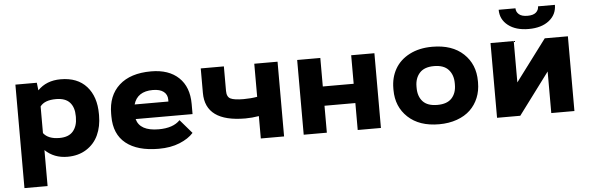

<svg xmlns="http://www.w3.org/2000/svg" viewBox="-56 -953 4153 1352"><g transform="rotate(-5 2020.5 -277.0)"><path d="M230.5 203.1H66.9V-528.3H218.3L224.6 -474.1Q286.1 -538.1 387.2 -538.1Q505.9 -538.1 570.3 -466.1Q634.8 -394 634.8 -271V-260.7Q634.8 -183.1 606.9 -122.6Q579.1 -62 522.5 -26.1Q465.8 9.8 388.7 9.8Q293.9 9.8 230.5 -51.3ZM342.3 -401.9Q261.7 -401.9 230.5 -359.9V-171.4Q264.2 -127 343.8 -127Q409.2 -127 440.2 -163.8Q471.2 -200.7 471.2 -260.7V-271Q471.2 -332.5 439.9 -367.2Q408.7 -401.9 342.3 -401.9Z M720.7 -247.1V-265.1Q720.7 -393.6 800.5 -465.8Q880.4 -538.1 1025.9 -538.1Q1151.4 -538.1 1221.4 -471.4Q1291.5 -404.8 1291.5 -284.7V-212.9H889.2Q912.1 -127 1045.4 -127Q1147.5 -127 1196.3 -178.2L1279.8 -81.1Q1245.1 -42 1181.6 -16.1Q1118.2 9.8 1034.2 9.8Q883.8 9.8 802.2 -55.4Q720.7 -120.6 720.7 -247.1ZM891.1 -315.9H1129.9V-329.6Q1129.9 -364.7 1103.8 -385.5Q1077.6 -406.2 1026.9 -406.2Q917.5 -406.2 891.1 -315.9Z M1659.7 -149.9Q1377 -149.9 1377 -355V-528.3H1540.5V-355Q1540.5 -312.5 1566.9 -299.6Q1593.3 -286.6 1659.7 -286.6Q1710 -286.6 1755.4 -294.4V-528.3H1919.9V0H1755.4V-158.2Q1707 -149.9 1659.7 -149.9Z M2058.6 0V-528.3H2222.2V-326.7H2440.4V-528.3H2604.5V0H2440.4V-190.4H2222.2V0Z M2715.8 -258.8V-269Q2715.8 -346.7 2750.5 -407.2Q2785.2 -467.8 2853.3 -502.9Q2921.4 -538.1 3014.2 -538.1Q3154.3 -538.1 3233.9 -463.1Q3313.5 -388.2 3313.5 -269V-258.8Q3313.5 -200.7 3293.5 -151.6Q3273.4 -102.5 3236.1 -66.7Q3198.7 -30.8 3141.8 -10.5Q3085 9.8 3015.1 9.8Q2876 9.8 2795.9 -65.2Q2715.8 -140.1 2715.8 -258.8ZM2879.4 -269V-258.8Q2879.4 -198.7 2912.4 -162.8Q2945.3 -127 3015.1 -127Q3084 -127 3116.9 -163.1Q3149.9 -199.2 3149.9 -258.8V-269Q3149.9 -327.6 3116.7 -364.5Q3083.5 -401.4 3014.2 -401.4Q2945.8 -401.4 2912.6 -364.5Q2879.4 -327.6 2879.4 -269Z M3425.3 -528.3H3589.4V-235.8L3808.6 -528.3H3972.2V0H3808.6V-293.9L3589.4 0H3425.3ZM3502.9 -756.8H3621.6Q3621.6 -731.4 3641.4 -714.1Q3661.1 -696.8 3702.1 -696.8Q3742.7 -696.8 3762 -713.9Q3781.2 -731 3781.2 -756.8H3900.4Q3900.4 -688.5 3846.7 -646Q3793 -603.5 3702.1 -603.5Q3611.3 -603.5 3557.1 -646Q3502.9 -688.5 3502.9 -756.8Z"/></g></svg>

Font: Bert Sans Black
Style: Regular
Weight: 900
Designer: Christian Robertson, Adam Twardoch, & Cristiano Sobral
Foundry: Google
Version: Version 12.135;January 10, 2020;FontCreator 12.0.0.2547 64-b